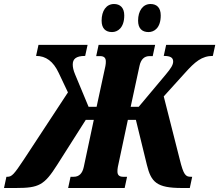

<svg xmlns="http://www.w3.org/2000/svg" viewBox="-80 -938 1094 958"><path d="M661 -778C690 -778 722 -799 722 -861C722 -900 702 -918 671 -918C633 -918 609 -884 609 -835C609 -796 629 -778 661 -778ZM479 -778C507 -778 540 -799 540 -861C540 -900 519 -918 489 -918C450 -918 427 -884 427 -835C427 -796 447 -778 479 -778ZM-60 0H0C114 0 141 -14 205 -115L348 -340H388L338 -105C331 -72 314 -56 288 -56H272L260 0H542L554 -56H534C515 -56 506 -65 506 -82C506 -88 506 -96 508 -105L558 -340H598L653 -115C674 -29 702 0 827 0H867L879 -56H872C846 -56 836 -65 817 -142L737 -457L842 -573C893 -630 927 -659 982 -659L994 -714H749L737 -659C771 -659 784 -650 784 -631C784 -615 774 -598 747 -566L612 -405H572L616 -609C623 -642 640 -658 666 -658H682L694 -714H412L400 -658H420C439 -658 448 -649 448 -632C448 -626 448 -618 446 -609L402 -405H362L295 -566C286 -587 283 -603 283 -616C283 -642 297 -659 345 -659L357 -714H112L100 -659C149 -659 186 -632 213 -574L259 -477L39 -142C-10 -68 -21 -56 -43 -56H-48Z"/></svg>

Font: Noto Serif ExtraCondensed Black
Style: Italic
Weight: 900
Width: 2
Italic angle: -12°
Designer: Monotype Design Team
Foundry: Monotype Imaging Inc.
Version: Version 2.014